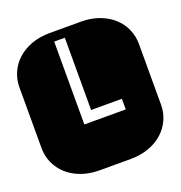

<svg xmlns="http://www.w3.org/2000/svg" viewBox="-124 -774 827 879"><g transform="rotate(-20 289.0 -334.5)"><path d="M420.9 -272.9H271V-625H219.2V-221.2H420.9ZM364.3 -668.9Q413.6 -668.9 453.6 -654.3Q493.7 -639.6 521.7 -614.3Q549.8 -588.9 564.9 -554.9Q580.1 -521 580.1 -482.9V-186Q580.1 -147.9 564.9 -114Q549.8 -80.1 521.7 -54.7Q493.7 -29.3 453.6 -14.6Q413.6 0 364.3 0H213.9Q164.6 0 124.5 -14.6Q84.5 -29.3 56.4 -54.7Q28.3 -80.1 13.2 -114Q-2 -147.9 -2 -186V-482.9Q-2 -521 13.2 -554.9Q28.3 -588.9 56.4 -614.3Q84.5 -639.6 124.5 -654.3Q164.6 -668.9 213.9 -668.9Z"/></g></svg>

Font: Monofett
Style: Regular
Weight: 400
Designer: vernon adams
Foundry: vernon adams
Version: Version 1.000